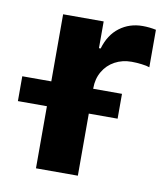

<svg xmlns="http://www.w3.org/2000/svg" viewBox="-110 -595 566 651"><g transform="rotate(10 173.5 -269.0)"><path d="M56.9 -530.3H196.5V-438.2H202.4Q216.5 -486.9 250.5 -512.4Q284.5 -538 329.7 -538Q353 -538 375.9 -533.2V-404.1Q366.6 -407.7 348.2 -409.9Q329.8 -412.1 314 -412.1Q281.9 -412.1 256.3 -398.2Q230.7 -384.3 215.9 -359Q201.1 -333.8 201.1 -301.4V0H56.9ZM-43 -299.3H300.3V-213.8H-43Z"/></g></svg>

Font: Pretendard Std Variable
Style: Regular
Weight: 400
Designer: Base glyphs from Inter by Rasmus Andersson; Hangeul glyphs from Noto Sans CJK(Source Han Sans) by Jang Soo-young and Kan
Foundry: Kil Hyung-jin
Version: Version 1.309;Glyphs 3.2 (3225)